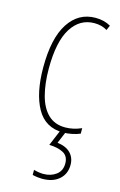

<svg xmlns="http://www.w3.org/2000/svg" viewBox="-120 -589 552 881"><g transform="rotate(15 156.5 -148.5)"><path d="M212 10Q127 10 87 -62Q47 -134 47 -256Q47 -394 93.5 -465.5Q140 -537 221 -537Q262 -537 293 -519L283 -496Q257 -512 222 -512Q153 -512 113 -448.5Q73 -385 73 -257Q73 -186 87.5 -131Q102 -76 133.5 -45.5Q165 -15 215 -15Q253 -15 292 -32V-6Q276 1 254 5.5Q232 10 212 10ZM284 145Q284 188 254.5 214Q225 240 174 240Q165 240 152 238.5Q139 237 128 234V210Q153 217 174 217Q209 217 234 198.5Q259 180 259 145Q259 110 233 96Q207 82 166 81L200 0H226L200 62Q241 67 262.5 89Q284 111 284 145Z"/></g></svg>

Font: Noto Sans Sinhala UI ExtraCondensed Thin
Style: Regular
Weight: 100
Width: 2
Designer: Jelle Bosma - Monotype Design Team
Foundry: Monotype Imaging Inc.
Version: Version 2.006; ttfautohint (v1.8.4.7-5d5b)